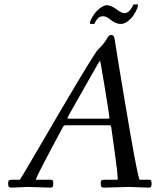

<svg xmlns="http://www.w3.org/2000/svg" viewBox="-20 -849 728 875"><path d="M409.4 -740.5 403.8 -740H392.8Q389.9 -740 389.9 -744.1Q389.9 -753.2 402.8 -774.8Q415.8 -796.4 434.4 -810.7Q453.1 -825 465.5 -825Q477.8 -825 489.7 -819.3Q501.7 -813.7 510.5 -807.1Q533.4 -789.1 546.9 -789.1Q568.1 -789.1 584 -820.1Q584.7 -821.8 585.7 -824Q586.7 -826.2 586.9 -826.8Q587.2 -827.4 588.1 -828.1Q589.8 -829.1 595 -829.1H607.9Q608.9 -829.1 608.9 -826.3Q608.9 -823.5 607.8 -819.1Q606.7 -814.7 605.7 -812Q591.1 -776.6 569.9 -758.3Q548.8 -740 532.8 -740Q516.8 -740 505.4 -745.5Q493.9 -751 486.3 -757.3Q465.8 -774.9 451 -774.9Q436.3 -774.9 428.5 -767.7Q420.7 -760.5 417 -753.8Q413.3 -747.1 412.6 -745.1Q411.9 -743.2 411.6 -742.8Q411.4 -742.4 410.8 -741.5Q410.2 -740.5 409.4 -740.5ZM106.9 2.9 33 6.1Q22.7 6.1 19.9 2.2Q17.1 -1.7 17.1 -13.3Q17.1 -24.9 21.1 -27.5Q25.1 -30 38.1 -30H70.1Q77.9 -39.3 147.5 -159.2Q369.9 -541.3 418 -612.1Q423.1 -619.6 432.6 -628.9Q456.8 -653.3 466.3 -671.6Q475.8 -689.9 486.1 -689.9Q499.8 -689.9 502.2 -671.8Q504.6 -653.6 519.3 -564.8Q533.9 -476.1 546.5 -401.1Q559.1 -326.2 574.2 -238.3Q607.4 -47.9 616 -30H657Q665.5 -30 668.2 -26.6Q670.9 -23.2 670.9 -12.7Q670.9 -2.2 668.2 2Q665.5 6.1 657 6.1L566.9 2.9L455.1 6.1Q444.8 6.1 441.9 2.1Q439 -2 439 -13.4Q439 -24.9 443 -27.5Q447 -30 460 -30H516.1V-38.1Q516.1 -61.5 502.4 -158.1Q488.8 -254.6 487.7 -264Q486.6 -273.4 485.1 -275.8Q483.6 -278.1 477.1 -278.1H283.9Q274.9 -278.1 272 -276.2Q269 -274.4 265.9 -268.6Q262.7 -262.7 243.7 -227.1Q224.6 -191.4 212.3 -168.1Q200 -144.8 182.6 -111.8Q147 -43.7 143.1 -30H209Q217.5 -30 220.2 -26.6Q222.9 -23.2 222.9 -12.7Q222.9 -2.2 220.2 2Q217.5 6.1 209 6.1ZM302 -308.1H469Q479 -308.1 479 -310.1Q479 -320.3 458.1 -446.7Q437.3 -573 435.9 -573Q434.6 -573 403.4 -518.1Q372.3 -463.1 335.7 -398.6Q299.1 -334 293.1 -323.2Q287.1 -312.5 287.1 -310.3Q287.1 -308.1 302 -308.1Z"/></svg>

Font: Fanwood Text
Style: Italic
Weight: 400
Italic angle: -9°
Version: Version 1.101